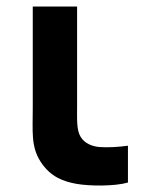

<svg xmlns="http://www.w3.org/2000/svg" viewBox="-20 -560 462 589"><path d="M214.5 4C254.5 11 330.5 12 372.5 0V-113C343.5 -109 310.5 -107 284.5 -109C263.5 -111 240.5 -119 227.5 -140C214.5 -161 216.5 -193 216.5 -237V-540H80.5V-229C80.5 -156 74.5 -111 104.5 -64C135.5 -16 176.5 -3 214.5 4Z"/></svg>

Font: Manrope ExtraBold
Style: Regular
Weight: 800
Designer: Mikhail Sharanda
Foundry: Mikhail Sharanda
Version: Version 4.505